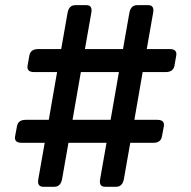

<svg xmlns="http://www.w3.org/2000/svg" viewBox="-20 -714 731 734"><path d="M63 -168Q33.7 -168 37.6 -192.4L44.9 -231.4Q49.3 -255.9 78.1 -255.9H166.5L198.2 -438.5H110.4Q81.5 -438.5 85.4 -462.9L92.3 -502Q96.7 -526.4 126 -526.4H213.9L238.3 -665Q243.7 -694.3 268.1 -694.3H310.1Q334.5 -694.3 329.1 -665L304.7 -526.4H450.2L474.6 -665Q480 -694.3 504.4 -694.3H546.4Q570.8 -694.3 565.4 -665L541 -526.4H628.9Q657.7 -526.4 653.8 -502L647 -462.9Q642.6 -438.5 613.3 -438.5H525.4L493.7 -255.9H581.1Q610.4 -255.9 606.4 -231.4L599.1 -192.4Q594.7 -168 565.9 -168H478L453.6 -29.3Q448.2 0 423.8 0H381.8Q357.4 0 362.8 -29.3L387.2 -168H241.7L217.3 -29.3Q211.9 0 187.5 0H145.5Q121.1 0 126.5 -29.3L150.9 -168ZM257.3 -255.9H402.8L434.6 -438.5H289.1Z"/></svg>

Font: Istok
Style: Bold
Weight: 700
Designer: Andrey V. Panov
Foundry: Andrey V. Panov
Version: Version 1.0.1